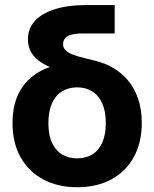

<svg xmlns="http://www.w3.org/2000/svg" viewBox="-20 -748 626 779"><path d="M293 11.7Q214.8 11.7 155.8 -19.8Q96.7 -51.3 63.7 -109.6Q30.8 -168 30.8 -248.5Q30.8 -329.6 63.7 -383.8Q96.7 -438 155.8 -465.3Q214.8 -492.7 293 -492.7V-444.8Q247.6 -453.1 210.7 -465.3Q173.8 -477.5 147.7 -494.4Q121.6 -511.2 107.4 -534.4Q93.3 -557.6 93.3 -588.4Q93.3 -630.9 120.6 -661.9Q147.9 -692.9 201.2 -710.2Q254.4 -727.5 332 -727.5H445.3V-612.3H315.4Q288.1 -612.3 270.3 -607.4Q252.4 -602.5 244.1 -592.8Q235.8 -583 235.8 -568.8Q235.8 -553.2 247.6 -542.7Q259.3 -532.2 279.1 -525.1Q298.8 -518.1 322.8 -512.2Q346.7 -506.3 372.1 -500Q407.2 -491.2 440.2 -471.9Q473.1 -452.6 499 -422.1Q524.9 -391.6 540 -348.6Q555.2 -305.7 555.2 -249.5Q555.2 -168 522.2 -109.4Q489.3 -50.8 430.4 -19.5Q371.6 11.7 293 11.7ZM293 -105.5Q328.1 -105.5 354.2 -121.3Q380.4 -137.2 394.8 -169.2Q409.2 -201.2 409.2 -248.5Q409.2 -296.4 394.8 -328.6Q380.4 -360.8 354.2 -377.2Q328.1 -393.6 293 -393.6Q258.3 -393.6 231.9 -377.4Q205.6 -361.3 190.9 -328.9Q176.3 -296.4 176.3 -248.5Q176.3 -200.7 190.9 -168.9Q205.6 -137.2 231.9 -121.3Q258.3 -105.5 293 -105.5Z"/></svg>

Font: Inter 28pt
Style: Bold
Weight: 700
Designer: Rasmus Andersson
Foundry: rsms
Version: Version 4.001;git-66647c0bb